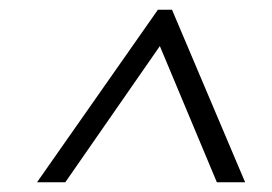

<svg xmlns="http://www.w3.org/2000/svg" viewBox="-20 -720 558 394"><path d="M304 -700H333L483 -346H425L299 -647H323L114 -346H56Z"/></svg>

Font: Pathway Extreme SemiCondensed ExtraLight
Style: Italic
Weight: 250
Width: 4
Italic angle: -8°
Version: Version 1.001;gftools[0.9.26]